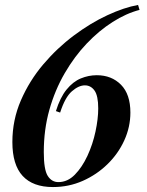

<svg xmlns="http://www.w3.org/2000/svg" viewBox="-20 -742 593 776"><path d="M538 -722 544 -702Q490 -688 435 -653Q380 -618 330.5 -566Q281 -514 241.5 -446Q202 -378 179.5 -298Q157 -218 157 -127Q157 -56 173 -31Q189 -6 216 -6Q253 -6 282.5 -36Q312 -66 333.5 -112.5Q355 -159 366 -210.5Q377 -262 377 -304Q377 -355 362 -376Q347 -397 323 -397Q298 -397 270.5 -373Q243 -349 223 -287L206 -293Q223 -348 249 -380Q275 -412 306.5 -425Q338 -438 371 -438Q431 -438 469 -399.5Q507 -361 507 -287Q507 -229 482.5 -175Q458 -121 414.5 -78.5Q371 -36 314.5 -11Q258 14 194 14Q113 14 71.5 -31Q30 -76 30 -168Q30 -257 64.5 -336.5Q99 -416 155 -482Q211 -548 278.5 -598.5Q346 -649 414 -680.5Q482 -712 538 -722Z"/></svg>

Font: Playfair Display SemiBold
Style: Italic
Weight: 600
Italic angle: -14°
Designer: Claus Eggers Sørensen
Foundry: Claus Eggers Sørensen
Version: Version 1.203